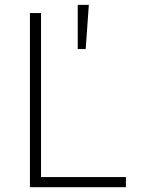

<svg xmlns="http://www.w3.org/2000/svg" viewBox="-20 -782 603 802"><path d="M105 0H505.9V-42.5H151.4V-727.5H105ZM304.7 -577.1H337.9L351.1 -761.7H304.7Z"/></svg>

Font: Raveo ExtraLight
Style: Regular
Weight: 200
Designer: Jakub Foglar, Rasmus Andersson (Inter)
Foundry: Jakubfoglar.com
Version: Version 1.100;Glyphs 3.2.3 (3260)